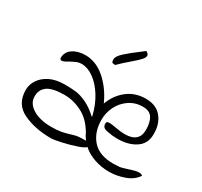

<svg xmlns="http://www.w3.org/2000/svg" viewBox="-143 -881 1129 1073"><g transform="rotate(30 421.5 -344.5)"><path d="M757 -66Q800 -81 820 -81Q835 -81 843 -73Q818 -35 768.5 -17.5Q719 0 671 0Q621 0 576 -15.5Q531 -31 498 -60Q491 -49 450 -35Q409 -21 362 -10.5Q315 0 297 0Q193 0 116.5 -36.5Q40 -73 40 -165Q40 -198 60 -229Q80 -260 119 -279.5Q158 -299 214 -299Q257 -299 287 -295.5Q317 -292 355.5 -274Q394 -256 435 -218L436 -222Q420 -289 388 -340Q356 -391 316.5 -418.5Q277 -446 240 -446Q222 -446 206.5 -439.5Q191 -433 169 -421Q144 -405 132 -405Q127 -405 123.5 -408.5Q120 -412 120 -417Q120 -455 152.5 -477Q185 -499 233 -499Q302 -499 361 -447.5Q420 -396 456 -316Q480 -380 529.5 -418.5Q579 -457 647 -457Q715 -457 750 -413.5Q785 -370 783 -304Q783 -245 736.5 -214Q690 -183 618 -183Q607 -183 585 -185Q549 -189 534 -196Q519 -203 519 -224Q519 -231 523 -234.5Q527 -238 539 -238Q552 -238 585 -232Q617 -226 642 -226Q734 -226 734 -306Q734 -354 716.5 -382Q699 -410 655 -410Q607 -410 569 -384.5Q531 -359 510.5 -318Q490 -277 490 -231Q490 -152 534 -101.5Q578 -51 670 -51Q681 -51 707 -53Q718 -54 734 -59Q750 -64 757 -66ZM379 -73Q400 -80 416 -83Q432 -86 457 -86H474Q458 -107 450 -126Q411 -192 355.5 -220Q300 -248 244 -248Q167 -248 134 -225Q101 -202 101 -158Q101 -112 147 -84Q193 -56 265 -56Q305 -56 329 -60.5Q353 -65 379 -73ZM379 -557Q379 -577 411 -606Q443 -635 493 -672L515 -689Q533 -680 533 -668Q533 -656 518.5 -640Q504 -624 470 -595Q430 -561 403 -534Q388 -534 383.5 -538Q379 -542 379 -557Z"/></g></svg>

Font: Indie Flower
Style: Regular
Weight: 400
Designer: Kimberly Geswein
Foundry: Kimberly Geswein
Version: Version 2.000